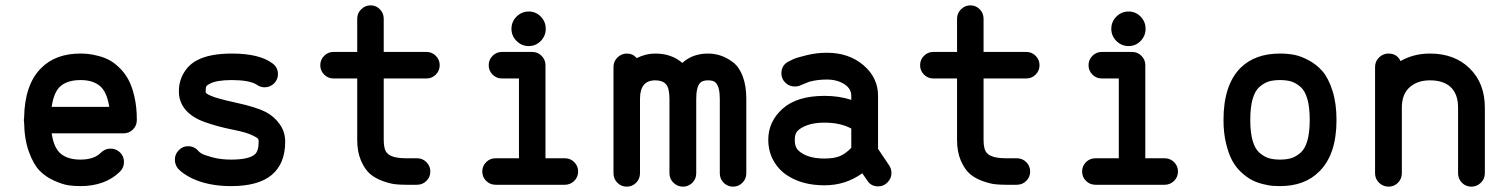

<svg xmlns="http://www.w3.org/2000/svg" viewBox="-20 -677 5640 717"><path d="M388 -278Q379 -335 352.5 -356.5Q326 -378 281 -378Q234 -378 207.5 -356.5Q181 -335 173 -278ZM173 -179Q181 -124 207.5 -102.5Q234 -81 280 -81Q332 -81 357 -107Q372 -122 393 -122Q414 -122 428.5 -107.5Q443 -93 443 -72Q443 -51 428 -36Q373 18 280 18Q257 18 236 15Q215 12 183 -2Q151 -16 128 -39.5Q105 -63 88 -110Q71 -157 70 -220Q69 -224 69 -228.5Q69 -233 70 -237Q72 -361 133 -422Q187 -477 280 -477Q295 -477 309.5 -475.5Q324 -474 346 -468.5Q368 -463 386.5 -453.5Q405 -444 425 -425Q445 -406 459 -380.5Q473 -355 482 -316Q491 -277 491 -229Q491 -208 476.5 -193.5Q462 -179 441 -179Z M846 -477Q949 -477 998 -440Q1018 -425 1018 -400Q1018 -380 1003.5 -365.5Q989 -351 968 -351Q951 -351 937 -362Q908 -378 846 -378Q788 -378 763 -364Q753 -359 750.5 -354.5Q748 -350 748 -336Q748 -334 748 -333Q748 -328 766 -320Q786 -310 861.5 -293.5Q937 -277 972 -259Q1003 -243 1024 -214Q1045 -185 1045 -148Q1045 -66 995 -24Q945 18 843 18Q758 18 697 -11Q664 -27 645 -47Q633 -62 633 -81Q633 -101 647.5 -116Q662 -131 682 -131Q706 -131 721 -113Q724 -109 733 -103.5Q742 -98 773 -89.5Q804 -81 843 -81Q909 -81 931 -100Q946 -112 946 -148Q946 -156 943 -159.5Q940 -163 926 -170Q904 -182 848.5 -193Q793 -204 745 -221Q697 -238 672 -268Q648 -297 648 -336Q648 -374 666.5 -405Q685 -436 716 -452Q763 -477 846 -477Z M1314 -607Q1314 -628 1329 -642.5Q1344 -657 1364 -657Q1384 -657 1398.5 -642.5Q1413 -628 1413 -607V-483H1573Q1593 -483 1607.5 -468.5Q1622 -454 1622 -433.5Q1622 -413 1607.5 -398.5Q1593 -384 1573 -384H1413V-154Q1413 -118 1426 -105Q1443 -86 1497 -86H1536Q1536 -86 1537 -86Q1558 -86 1572.5 -71.5Q1587 -57 1587 -36.5Q1587 -16 1572.5 -1.5Q1558 13 1537 13Q1536 13 1536 13H1497Q1475 13 1456 11Q1437 9 1409 -1Q1381 -11 1361.5 -28Q1342 -45 1328 -77.5Q1314 -110 1314 -154V-384H1225Q1205 -384 1190.5 -398.5Q1176 -413 1176 -433.5Q1176 -454 1190.5 -468.5Q1205 -483 1225 -483H1314Z M1909 -615Q1928 -634 1954.5 -634Q1981 -634 1999.5 -615Q2018 -596 2018 -569.5Q2018 -543 1999.5 -524Q1981 -505 1954.5 -505Q1928 -505 1909 -524Q1890 -543 1890 -569.5Q1890 -596 1909 -615ZM1854 -384Q1834 -384 1819.5 -398.5Q1805 -413 1805 -433.5Q1805 -454 1819.5 -468.5Q1834 -483 1854 -483H1968Q1988 -483 2002.5 -468.5Q2017 -454 2017 -434V-86H2089Q2110 -86 2124.5 -71.5Q2139 -57 2139 -36.5Q2139 -16 2124.5 -1.5Q2110 13 2089 13H1831Q1810 13 1795.5 -1.5Q1781 -16 1781 -36.5Q1781 -57 1795.5 -71.5Q1810 -86 1831 -86H1918V-384Z M2271 -427Q2271 -448 2286 -462.5Q2301 -477 2321 -477Q2343 -477 2358 -460Q2391 -477 2427 -477Q2488 -477 2528 -442Q2566 -477 2624 -477Q2649 -477 2672.5 -469Q2696 -461 2718.5 -443.5Q2741 -426 2754 -391Q2767 -356 2767 -308V-30Q2767 -9 2752.5 5.5Q2738 20 2717.5 20Q2697 20 2682.5 5.5Q2668 -9 2668 -30V-308Q2668 -352 2653 -368Q2645 -377 2624 -377Q2603 -377 2594 -367Q2580 -351 2580 -308V-30Q2580 -9 2565.5 5.5Q2551 20 2530.5 20Q2510 20 2495 5.5Q2480 -9 2480 -30V-308Q2480 -348 2467 -362.5Q2454 -377 2427 -377Q2370 -377 2370 -308V-30Q2370 -9 2355.5 5.5Q2341 20 2320.5 20Q2300 20 2285.5 5.5Q2271 -9 2271 -30Z M3059 -85Q3096 -85 3117.5 -94.5Q3139 -104 3159 -125V-197Q3118 -219 3059 -219Q3008 -219 2976 -201Q2961 -193 2954.5 -183Q2948 -173 2948 -155Q2948 -135 2954.5 -124Q2961 -113 2976 -104Q3007 -85 3059 -85ZM2849 -155Q2849 -223 2902.5 -271Q2956 -319 3059 -319Q3114 -319 3159 -304V-319Q3159 -344 3137 -360Q3109 -380 3068 -380Q3033 -380 3003 -372L2973 -360Q2962 -354 2948 -354Q2927 -354 2912.5 -368.5Q2898 -383 2898 -403Q2898 -433 2924 -447Q2931 -451 2943.5 -456.5Q2956 -462 2993 -471Q3030 -480 3068 -480Q3150 -480 3204.5 -433.5Q3259 -387 3259 -319V-121L3300 -60Q3309 -47 3309 -31Q3309 -11 3294.5 4Q3280 19 3259 19Q3232 19 3218 -4L3200 -30Q3138 15 3059 15Q2978 15 2923 -20Q2890 -40 2869.5 -75.5Q2849 -111 2849 -155Z M3554 -607Q3554 -628 3569 -642.5Q3584 -657 3604 -657Q3624 -657 3638.5 -642.5Q3653 -628 3653 -607V-483H3813Q3833 -483 3847.5 -468.5Q3862 -454 3862 -433.5Q3862 -413 3847.5 -398.5Q3833 -384 3813 -384H3653V-154Q3653 -118 3666 -105Q3683 -86 3737 -86H3776Q3776 -86 3777 -86Q3798 -86 3812.5 -71.5Q3827 -57 3827 -36.5Q3827 -16 3812.5 -1.5Q3798 13 3777 13Q3776 13 3776 13H3737Q3715 13 3696 11Q3677 9 3649 -1Q3621 -11 3601.5 -28Q3582 -45 3568 -77.5Q3554 -110 3554 -154V-384H3465Q3445 -384 3430.5 -398.5Q3416 -413 3416 -433.5Q3416 -454 3430.5 -468.5Q3445 -483 3465 -483H3554Z M4149 -615Q4168 -634 4194.5 -634Q4221 -634 4239.5 -615Q4258 -596 4258 -569.5Q4258 -543 4239.5 -524Q4221 -505 4194.5 -505Q4168 -505 4149 -524Q4130 -543 4130 -569.5Q4130 -596 4149 -615ZM4094 -384Q4074 -384 4059.5 -398.5Q4045 -413 4045 -433.5Q4045 -454 4059.5 -468.5Q4074 -483 4094 -483H4208Q4228 -483 4242.5 -468.5Q4257 -454 4257 -434V-86H4329Q4350 -86 4364.5 -71.5Q4379 -57 4379 -36.5Q4379 -16 4364.5 -1.5Q4350 13 4329 13H4071Q4050 13 4035.5 -1.5Q4021 -16 4021 -36.5Q4021 -57 4035.5 -71.5Q4050 -86 4071 -86H4158V-384Z M4871 -229Q4871 -277 4862 -308Q4853 -339 4835.5 -353.5Q4818 -368 4801 -373Q4784 -378 4760 -378Q4736 -378 4719 -373Q4702 -368 4684.5 -353.5Q4667 -339 4658 -308Q4649 -277 4649 -229Q4649 -182 4658 -151Q4667 -120 4684.5 -105.5Q4702 -91 4719 -86Q4736 -81 4760 -81Q4784 -81 4801 -86Q4818 -91 4835.5 -105.5Q4853 -120 4862 -151Q4871 -182 4871 -229ZM4760 18Q4746 18 4732.5 17Q4719 16 4696.5 10.5Q4674 5 4655.5 -4.5Q4637 -14 4616.5 -32.5Q4596 -51 4582 -76.5Q4568 -102 4558.5 -141.5Q4549 -181 4549 -229Q4549 -359 4612 -423Q4666 -477 4760 -477Q4787 -477 4812 -472.5Q4837 -468 4867 -452Q4897 -436 4919 -410.5Q4941 -385 4956 -338Q4971 -291 4971 -229Q4971 -100 4907 -37Q4853 18 4760 18Z M5115 -427Q5115 -448 5130 -462.5Q5145 -477 5165 -477Q5197 -477 5210 -449Q5259 -477 5320 -477Q5412 -477 5468.5 -421.5Q5525 -366 5525 -275V-30Q5525 -9 5510 5.5Q5495 20 5474.5 20Q5454 20 5439.5 5.5Q5425 -9 5425 -30V-275Q5425 -327 5396 -353Q5369 -377 5320 -377Q5273 -377 5244 -351Q5215 -325 5215 -275V-30Q5215 -9 5200.5 5.5Q5186 20 5165.5 20Q5145 20 5130 5.5Q5115 -9 5115 -30Z"/></svg>

Font: Brass Mono
Style: Bold
Weight: 700
Monospace: yes
Version: Version 1.100; ttfautohint (v1.8.3) -l 8 -r 50 -G 200 -x 14 